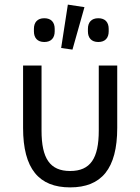

<svg xmlns="http://www.w3.org/2000/svg" viewBox="-20 -800 608 832"><path d="M172 -618C202 -618 217 -636 217 -664V-675C217 -703 202 -721 172 -721C142 -721 127 -703 127 -675V-664C127 -636 142 -618 172 -618ZM346 -769 274 -780 245 -592 294 -585ZM406 -618C436 -618 451 -636 451 -664V-675C451 -703 436 -721 406 -721C376 -721 361 -703 361 -675V-664C361 -636 376 -618 406 -618ZM160 -516H80V-246C80 -68 149 12 284 12C419 12 488 -68 488 -246V-516H408V-234C408 -114 372 -59 284 -59C196 -59 160 -114 160 -234Z"/></svg>

Font: LVC Sans
Style: Regular
Weight: 400
Designer: Mike Abbink, Paul van der Laan, Pieter van Rosmalen
Foundry: Bold Monday
Version: Version 3.0